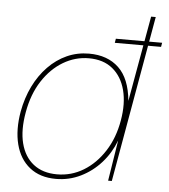

<svg xmlns="http://www.w3.org/2000/svg" viewBox="-52 -768 730 827"><g transform="rotate(5 312.5 -354.0)"><path d="M422 -594 425 -612H625L622 -594ZM220 12Q151 12 106.5 -23.5Q62 -59 46 -121.5Q30 -184 44 -264Q55 -324 79.5 -374Q104 -424 140 -461Q176 -498 220.5 -518Q265 -538 316 -538Q396 -538 444.5 -492Q493 -446 502 -350L568 -720H588L461 0H445L473 -176Q452 -121 414.5 -79Q377 -37 327 -12.5Q277 12 220 12ZM223 -8Q285 -8 337.5 -40Q390 -72 427 -129.5Q464 -187 477 -263Q490 -337 475 -394.5Q460 -452 420 -485Q380 -518 317 -518Q258 -518 206 -487Q154 -456 117 -399Q80 -342 66 -263Q52 -185 66.5 -128Q81 -71 121 -39.5Q161 -8 223 -8Z"/></g></svg>

Font: DM Sans 9pt Thin
Style: Italic
Weight: 250
Italic angle: -10°
Version: Version 4.004;gftools[0.9.30]